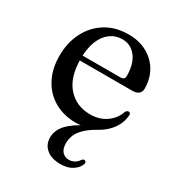

<svg xmlns="http://www.w3.org/2000/svg" viewBox="-166 -582 839 907"><g transform="rotate(30 253.0 -129.0)"><path d="M101.5 -253V-279.5H339Q362 -279.5 362 -299.5Q362 -366.5 333 -403.5Q304 -440.5 258.5 -440.5Q221 -440.5 192.5 -419.2Q164 -398 148.2 -358.2Q132.5 -318.5 132.5 -262Q132.5 -162 179.5 -109.2Q226.5 -56.5 301.5 -56.5Q353 -56.5 389.5 -82.8Q426 -109 439 -149.5Q446.5 -160 453.5 -159.5Q458.5 -159.5 461.8 -156Q465 -152.5 465 -146Q462 -104 437.8 -70Q413.5 -36 373.5 -13.5Q324 13 297.8 44.8Q271.5 76.5 271.5 118Q271.5 148.5 285.8 164Q300 179.5 322.5 179.5Q338 179.5 351.8 171.8Q365.5 164 374 150.5Q377.5 146 381 144.2Q384.5 142.5 389 143.5Q393.5 144.5 396.2 149.2Q399 154 395.5 161.5Q388.5 183 362.8 200Q337 217 298 217Q249 217 221 193.8Q193 170.5 193 132Q193 91.5 224.8 58Q256.5 24.5 323.5 -8.5L307.5 6Q292.5 9.5 282.5 10.5Q272.5 11.5 265 11.5Q196.5 11.5 145.5 -18Q94.5 -47.5 66.5 -100.8Q38.5 -154 38.5 -224Q38.5 -296 67.2 -352.8Q96 -409.5 148.5 -442.2Q201 -475 272 -475Q330 -475 373.2 -451.2Q416.5 -427.5 440.8 -385.8Q465 -344 465 -290.5Q465 -272 453 -262.5Q441 -253 418.5 -253Z"/></g></svg>

Font: Fraunces 36pt
Style: Regular
Weight: 400
Version: Version 1.000;[b76b70a41]